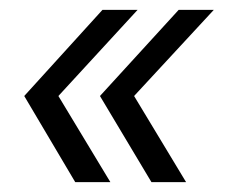

<svg xmlns="http://www.w3.org/2000/svg" viewBox="-20 -475 471 388"><path d="M203 -107 98 -281 258 -455H187L29 -281L132 -107ZM356 -107 251 -281 412 -455H341L182 -281L286 -107Z"/></svg>

Font: Arthouse Owned
Style: Italic
Weight: 400
Italic angle: -10°
Designer: Jeremy Tribby
Foundry: Tribby Type
Version: Version 1.000;PS 001.000;hotconv 1.0.88;makeotf.lib2.5.64775